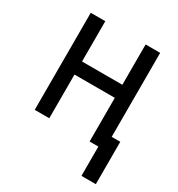

<svg xmlns="http://www.w3.org/2000/svg" viewBox="-163 -627 826 891"><g transform="rotate(30 250.0 -181.5)"><path d="M405 157V0H358V-234H142V0H64V-520H142V-304H358V-520H436V-70H482V157Z"/></g></svg>

Font: Iosevka NFM
Style: Regular
Weight: 400
Monospace: yes
Designer: Belleve Invis
Foundry: Belleve Invis
Version: Version 29.0.4; ttfautohint (v1.8.4);Nerd Fonts 3.3.0